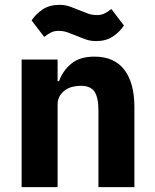

<svg xmlns="http://www.w3.org/2000/svg" viewBox="-20 -770 636 790"><path d="M69 0V-525H217V-436H223Q237 -477 272 -507Q307 -537 369 -537Q450 -537 491.5 -483Q533 -429 533 -329V0H385V-317Q385 -368 369 -392.5Q353 -417 312 -417Q294 -417 277 -412.5Q260 -408 246.5 -398Q233 -388 225 -373.5Q217 -359 217 -340V0ZM376 -601Q353 -601 335.5 -607Q318 -613 299 -621Q277 -630 259 -636.5Q241 -643 221 -643Q204 -643 191 -637Q178 -631 162 -618L110 -686Q128 -713 156 -731.5Q184 -750 224 -750Q247 -750 264.5 -744Q282 -738 301 -730Q323 -721 341 -714.5Q359 -708 379 -708Q396 -708 409 -714Q422 -720 438 -733L490 -665Q472 -638 444 -619.5Q416 -601 376 -601Z"/></svg>

Font: IBM Plex Sans Devanagari
Style: Bold
Weight: 700
Designer: Mike Abbink, Paul van der Laan, Pieter van Rosmalen, Erin McLaughlin
Foundry: Bold Monday
Version: Version 1.1